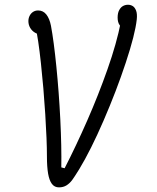

<svg xmlns="http://www.w3.org/2000/svg" viewBox="-20 -774 660 808"><path d="M177.5 -116Q177.5 -182 170.5 -293.2Q163.5 -404.5 152.2 -508.2Q141 -612 129.5 -660.5L154 -629Q139.5 -629 126.8 -636.8Q114 -644.5 106.8 -657.2Q99.5 -670 99.5 -685Q99.5 -697.5 104.8 -707.8Q110 -718 119.2 -724Q128.5 -730 140.5 -730Q161.5 -730 175 -713Q188.5 -696 194.5 -665.5Q206.5 -601 217.2 -493.8Q228 -386.5 233.8 -271.5Q239.5 -156.5 238 -69.5L252 -66Q300 -159.5 347 -266.5Q394 -373.5 432.5 -482.8Q471 -592 488.5 -681.5L512.5 -655.5Q493 -655.5 484 -667.5Q475 -679.5 475 -700Q475 -719 481.5 -731.2Q488 -743.5 497.8 -748.8Q507.5 -754 518.5 -754Q529.5 -754 538.5 -748.5Q547.5 -743 552.8 -729.2Q558 -715.5 555.5 -692Q548.5 -628.5 509.2 -510Q470 -391.5 416 -266.8Q362 -142 313.5 -62L310 -56.5Q294 -30.5 283.8 -16.5Q273.5 -2.5 260 6Q246.5 14.5 228 14.5Q209.5 14.5 198.5 0Q187.5 -14.5 182.5 -43Q177.5 -71.5 177.5 -116Z"/></svg>

Font: Monaspace Radon Var
Style: Regular
Weight: 400
Designer: Riley Cran and the Lettermatic Team
Version: Version 1.000 (Monaspace Radon Var)